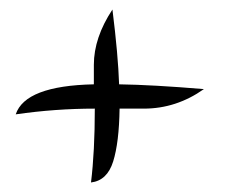

<svg xmlns="http://www.w3.org/2000/svg" viewBox="-20 -376 481 403"><path d="M13 -136Q33 -196 177 -199V-240Q177 -297 216 -356Q228 -260 230 -199Q300 -198 408 -189Q350 -148 282 -148H231Q230 -77 217.5 -37Q205 3 171 7Q179 -58 179 -148Q96 -148 13 -136Z"/></svg>

Font: TypoPRO Dancing Script
Style: Bold
Weight: 700
Designer: Pablo Impallari
Foundry: Pablo Impallari. www.impallari.com Igino Marini. www.ikern.com
Version: Version 1.002